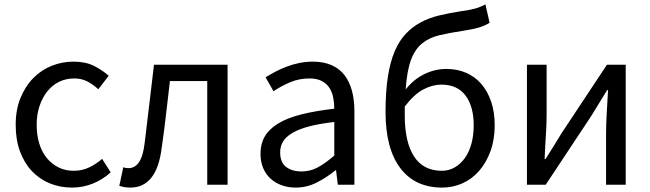

<svg xmlns="http://www.w3.org/2000/svg" viewBox="-20 -836 2944 869"><path d="M306 13Q252 13 205.5 -6Q159 -25 124.5 -61.5Q90 -98 70.5 -150.5Q51 -203 51 -271Q51 -339 72.5 -392Q94 -445 130 -482Q166 -519 213.5 -538Q261 -557 313 -557Q367 -557 405 -538Q443 -519 472 -493L425 -432Q401 -454 375 -467.5Q349 -481 316 -481Q279 -481 248 -466Q217 -451 194.5 -423Q172 -395 159 -356.5Q146 -318 146 -271Q146 -224 158 -185.5Q170 -147 192.5 -120Q215 -93 245.5 -78Q276 -63 314 -63Q352 -63 384 -78.5Q416 -94 442 -117L481 -56Q445 -23 400 -5Q355 13 306 13Z M570 13Q555 13 543.5 11Q532 9 520 5L538 -79Q543 -77 548.5 -76Q554 -75 562 -75Q591 -75 609.5 -102.5Q628 -130 635 -191Q646 -279 656 -366.5Q666 -454 677 -543H1010V0H918V-469H749Q740 -394 731.5 -318.5Q723 -243 712 -168Q690 13 570 13Z M1318 13Q1284 13 1255 2.5Q1226 -8 1204.5 -27.5Q1183 -47 1171 -75.5Q1159 -104 1159 -141Q1159 -185 1178.5 -218.5Q1198 -252 1239 -277Q1280 -302 1343 -318Q1406 -334 1493 -344Q1493 -370 1488 -395Q1483 -420 1470.5 -439Q1458 -458 1436 -469.5Q1414 -481 1381 -481Q1333 -481 1291.5 -463Q1250 -445 1218 -423L1182 -486Q1201 -498 1224.5 -510.5Q1248 -523 1275 -533.5Q1302 -544 1332.5 -550.5Q1363 -557 1396 -557Q1445 -557 1481 -541Q1517 -525 1539.5 -495.5Q1562 -466 1573 -425Q1584 -384 1584 -334V0H1509L1501 -65H1498Q1459 -33 1414 -10Q1369 13 1318 13ZM1344 -60Q1384 -60 1418.5 -78.5Q1453 -97 1493 -132V-284Q1424 -276 1377.5 -263.5Q1331 -251 1302 -233.5Q1273 -216 1260.5 -194.5Q1248 -173 1248 -147Q1248 -100 1275.5 -80Q1303 -60 1344 -60Z M1980 -63Q2011 -63 2037.5 -78Q2064 -93 2083.5 -120Q2103 -147 2113.5 -185Q2124 -223 2124 -269Q2124 -354 2087 -403.5Q2050 -453 1978 -453Q1938 -453 1896.5 -431.5Q1855 -410 1812 -354V-312Q1812 -193 1854 -128Q1896 -63 1980 -63ZM2196 -733Q2174 -719 2146 -711Q2118 -703 2084 -698Q2018 -688 1970.5 -677Q1923 -666 1890.5 -639.5Q1858 -613 1840 -564.5Q1822 -516 1816 -431Q1852 -477 1900.5 -500.5Q1949 -524 2001 -524Q2049 -524 2089.5 -506.5Q2130 -489 2158.5 -456Q2187 -423 2203 -376Q2219 -329 2219 -269Q2219 -204 2200 -152Q2181 -100 2149 -63Q2117 -26 2073.5 -6.5Q2030 13 1981 13Q1858 13 1791.5 -75.5Q1725 -164 1725 -329Q1725 -421 1735.5 -488.5Q1746 -556 1766.5 -604Q1787 -652 1817 -683.5Q1847 -715 1884.5 -735Q1922 -755 1967.5 -766Q2013 -777 2065 -785Q2088 -788 2103.5 -791Q2119 -794 2131.5 -797.5Q2144 -801 2154.5 -805.5Q2165 -810 2177 -816Z M2365 -543H2454V-316Q2454 -273 2450.5 -221Q2447 -169 2445 -116H2449Q2465 -141 2485.5 -174Q2506 -207 2521 -232L2727 -543H2812V0H2723V-227Q2723 -270 2726 -322Q2729 -374 2732 -428H2728Q2712 -402 2691.5 -369Q2671 -336 2656 -311L2450 0H2365Z"/></svg>

Font: SpoqaHanSans-Regular
Style: Regular
Weight: 400
Designer: [Spoqa Han Sans] Dong-huui Kim \uAE40 \uB3D9 \uD718  Younghwa Kang \uAC15 \uC601 \uD654  [Noto Sans] Ryoko NISHIZUKA \u8
Foundry: Spoqa (http://www.spoqa-han-sans.com)
Version: Version 2.000